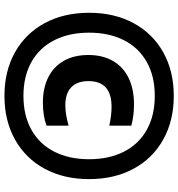

<svg xmlns="http://www.w3.org/2000/svg" viewBox="11 -802 802 864"><g transform="rotate(90 412.0 -370.0)"><path d="M37.5 -370Q37.5 -483.5 84 -569.8Q130.5 -656 215.2 -703.5Q300 -751 411.5 -751Q523 -751 608 -703.5Q693 -656 739.5 -569.8Q786 -483.5 786 -370Q786 -256.5 739.5 -170.2Q693 -84 608 -36.5Q523 11 411.5 11Q300 11 215.2 -36.5Q130.5 -84 84 -170.2Q37.5 -256.5 37.5 -370ZM696.5 -370Q696.5 -460 662.5 -526.8Q628.5 -593.5 564.2 -629.5Q500 -665.5 411.5 -665.5Q323 -665.5 259 -629.5Q195 -593.5 161 -526.8Q127 -460 127 -370Q127 -280 161 -213.2Q195 -146.5 259 -110.5Q323 -74.5 411.5 -74.5Q500 -74.5 564.2 -110.5Q628.5 -146.5 662.5 -213.2Q696.5 -280 696.5 -370ZM227.5 -366.5Q227.5 -431 254.2 -477.2Q281 -523.5 331 -547.8Q381 -572 449.5 -572Q502 -572 545.5 -560V-461Q520.5 -466 500.8 -468.5Q481 -471 460 -471Q345 -471 345 -367Q345 -316 373 -289.5Q401 -263 452.5 -263Q473.5 -263 494.5 -266.2Q515.5 -269.5 545.5 -277.5V-178.5Q502.5 -162 441.5 -162Q376.5 -162 328.2 -186Q280 -210 253.8 -256Q227.5 -302 227.5 -366.5Z"/></g></svg>

Font: Encode Sans Semi Condensed
Style: Bold
Weight: 700
Width: 4
Designer: Multiple Designers
Foundry: Impallari Type
Version: Version 2.000